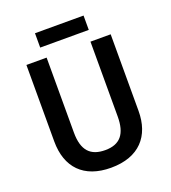

<svg xmlns="http://www.w3.org/2000/svg" viewBox="-156 -983 984 1107"><g transform="rotate(-20 336.5 -429.5)"><path d="M485 -869H187V-781H485ZM595 -244V-714H471V-255C471 -149 430 -97 338 -97C248 -97 202 -144 202 -254V-714H78V-245C78 -85 168 10 335 10C509 10 595 -91 595 -244Z"/></g></svg>

Font: Noto Sans Devanagari UI SemiCondensed SemiBold
Style: Regular
Weight: 600
Width: 4
Designer: Jelle Bosma - Monotype Design Team
Foundry: Monotype Imaging Inc.
Version: Version 2.004